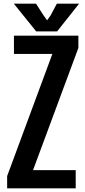

<svg xmlns="http://www.w3.org/2000/svg" viewBox="-20 -1029 462 1049"><path d="M19 -66.9V0H393.6V-99.6H160.6L408.2 -767.1V-834H56.2V-734.4H266.1ZM177.7 -857.4H292L412.1 -1008.8H290.5L256.8 -945.3L237.3 -918L217.8 -945.3L176.8 -1008.8H55.7Z"/></svg>

Font: Fjalla One
Style: Regular
Weight: 400
Designer: Irina Smirnova
Foundry: Irina Smirnova
Version: Version 1.001